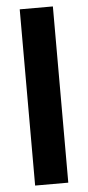

<svg xmlns="http://www.w3.org/2000/svg" viewBox="-54 -782 373 814"><g transform="rotate(-5 132.5 -375.0)"><path d="M203.1 -750V0H62V-750Z"/></g></svg>

Font: Vazirmatn UI FD
Style: Bold
Weight: 700
Designer: Saber Rastikerdar
Foundry: Saber Rastikerdar
Version: Version 33.003